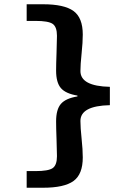

<svg xmlns="http://www.w3.org/2000/svg" viewBox="-20 -728 640 900"><path d="M105 152V74H146Q207 74 227 60Q247 46 247 4Q247 -22 245 -75Q243 -128 243 -159Q243 -215 265.5 -241Q288 -267 343 -276V-280Q288 -289 265.5 -315Q243 -341 243 -397Q243 -427 245 -480.5Q247 -534 247 -560Q247 -602 227 -616Q207 -630 146 -630H105V-708H182Q281 -708 324.5 -676.5Q368 -645 368 -566Q368 -530 362.5 -477.5Q357 -425 357 -395Q357 -324 495 -321V-235Q357 -232 357 -161Q357 -130 362.5 -78Q368 -26 368 10Q368 89 324.5 120.5Q281 152 182 152Z"/></svg>

Font: TypoPRO Source Code Pro
Style: Bold
Weight: 700
Monospace: yes
Designer: Paul D. Hunt, Teo Tuominen
Foundry: Adobe Systems Incorporated
Version: Version 2.010;PS 1.0;hotconv 1.0.84;makeotf.lib2.5.63406